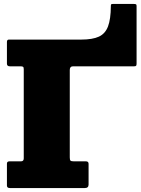

<svg xmlns="http://www.w3.org/2000/svg" viewBox="-20 -950 710 970"><path d="M83 -615H29.5Q15 -615 15 -628.5V-738Q15 -750 25 -750H390Q447.5 -750 479.8 -765Q512 -780 525.8 -816.8Q539.5 -853.5 540 -918Q540 -925 541.2 -927.5Q542.5 -930 550 -930H656Q663 -930 666.5 -928.5Q670 -927 670 -920V-629.5Q670 -621.5 668 -618.2Q666 -615 658 -615H349.5Q332.5 -615 332.5 -596.5V-155Q332.5 -143 335.8 -139Q339 -135 351.5 -135H413.5Q427.5 -135 427.5 -122.5V-17.5Q427.5 0 408.5 0H30Q15 0 15 -12.5V-123.5Q15 -135 28.5 -135H86.5Q100 -135 100 -150V-600Q100 -610 96.5 -612.5Q93 -615 83 -615Z"/></svg>

Font: Besley* Narrow Fatface
Style: Regular
Weight: 900
Width: 4
Designer: Owen Earl
Foundry: indestructible type*
Version: Version 3.000; ttfautohint (v1.8.3)